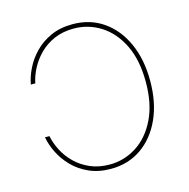

<svg xmlns="http://www.w3.org/2000/svg" viewBox="-109 -842 941 958"><g transform="rotate(-15 361.5 -363.5)"><path d="M348.6 -737.3Q438.5 -737.3 506.3 -690.4Q574.2 -643.6 612.3 -559.6Q650.4 -475.6 650.4 -364.3Q650.4 -252.9 612.3 -168.7Q574.2 -84.5 506.3 -37.4Q438.5 9.8 348.6 9.8Q284.7 9.8 235.6 -12.5Q186.5 -34.7 152.1 -70.3Q117.7 -106 97.4 -147.5Q77.1 -189 70.3 -227.5H93.3Q100.6 -190.4 120.1 -152.3Q139.6 -114.3 171.6 -82.8Q203.6 -51.3 247.8 -32Q292 -12.7 348.6 -12.7Q423.3 -12.7 487.1 -53.5Q550.8 -94.2 589.4 -172.9Q627.9 -251.5 627.9 -364.3Q627.9 -478.5 589.4 -556.6Q550.8 -634.8 487.1 -674.8Q423.3 -714.8 348.6 -714.8Q292.5 -714.8 248 -695.6Q203.6 -676.3 171.9 -644.5Q140.1 -612.8 120.4 -575Q100.6 -537.1 93.3 -500H70.3Q77.1 -538.6 97.4 -580.1Q117.7 -621.6 152.1 -657.2Q186.5 -692.9 235.6 -715.1Q284.7 -737.3 348.6 -737.3Z"/></g></svg>

Font: Inter Thin
Style: Regular
Weight: 250
Designer: Rasmus Andersson
Foundry: rsms
Version: Version 4.001;git-66647c0bb